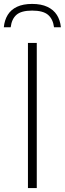

<svg xmlns="http://www.w3.org/2000/svg" viewBox="-50 -959 331 979"><path d="M92.5 0V-740H137.5V0ZM-30.5 -820Q-27 -856.5 -10.5 -883.2Q6 -910 37 -924.5Q68 -939 114 -939Q160 -939 191.5 -924.2Q223 -909.5 240 -882.8Q257 -856 260.5 -820H225.5Q220 -862 194.8 -883.5Q169.5 -905 114 -905Q58.5 -905 34 -883.5Q9.5 -862 4.5 -820Z"/></svg>

Font: Encode Sans SC ExtraLight
Style: Regular
Weight: 250
Designer: Multiple Designers
Foundry: Impallari Type
Version: Version 3.002